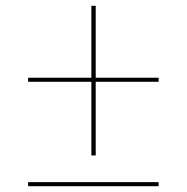

<svg xmlns="http://www.w3.org/2000/svg" viewBox="-20 -642 644 662"><path d="M527 -374V-360H310V-106H295V-360H77V-374H295V-622H310V-374ZM77 -14H527V0H77Z"/></svg>

Font: Work Sans Hairline
Style: Regular
Weight: 400
Designer: Wei Huang
Foundry: Wei Huang
Version: Version 1.032